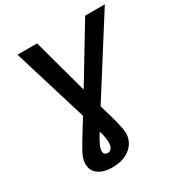

<svg xmlns="http://www.w3.org/2000/svg" viewBox="-213 -881 1179 1248"><g transform="rotate(-30 377.0 -256.5)"><path d="M99.1 -727.5H246.1L385.7 -214.4Q407.7 -136.2 424.8 -77.9Q441.9 -19.5 450 21.2Q458 62 453.6 88.4Q446.8 127.9 421.6 156.5Q396.5 185.1 357.7 200.4Q318.8 215.8 270.5 215.8Q196.8 215.8 157.5 182.1Q118.2 148.4 127.9 85.9Q130.4 72.3 136.7 56.2Q143.1 40 155 18.1Q167 -3.9 185.8 -35.2Q204.6 -66.4 231.9 -110.4Q259.3 -154.3 296.9 -214.8L606.9 -727.5H754.4L335 -65.9Q312.5 -29.8 296.6 -2.9Q280.8 23.9 271.2 44.2Q261.7 64.5 259.3 81.1Q256.8 98.6 264.6 108.9Q272.5 119.1 287.6 119.1Q304.2 119.1 314.5 107.9Q324.7 96.7 326.7 80.6Q329.1 63.5 326.9 42.7Q324.7 22 318.4 -4.6Q312 -31.2 301.3 -65.9Z"/></g></svg>

Font: Inter SemiBold
Style: Italic
Weight: 600
Italic angle: -9.3988°
Designer: Rasmus Andersson
Foundry: rsms
Version: Version 4.001;git-66647c0bb